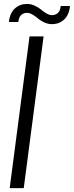

<svg xmlns="http://www.w3.org/2000/svg" viewBox="-20 -967 380 987"><path d="M292 -936H339.8Q335 -889.6 309.3 -866.2Q283.7 -842.8 247.1 -842.8Q227.1 -842.8 207.5 -851.8Q188 -860.8 175.5 -871.8Q163.1 -882.8 147.7 -891.8Q132.3 -900.9 119.1 -900.9Q100.6 -900.9 88.4 -889.4Q76.2 -877.9 74.2 -854H25.9Q30.8 -900.4 56.6 -923.6Q82.5 -946.8 119.1 -946.8Q139.2 -946.8 158.7 -937.7Q178.2 -928.7 190.7 -918Q203.1 -907.2 218.5 -898.2Q233.9 -889.2 247.1 -889.2Q265.6 -889.2 277.8 -900.6Q290 -912.1 292 -936ZM204.1 -779.8 102.1 0H29.8L131.8 -779.8Z"/></svg>

Font: Cooper Hewitt
Style: Book Italic
Weight: 706
Designer: Village Type and Design LLC
Foundry: Cooper Hewitt Smithsonian Design Museum
Version: 1.000